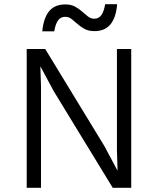

<svg xmlns="http://www.w3.org/2000/svg" viewBox="-20 -893 751 913"><path d="M604 -660V0H516L234 -462L173 -576H172L175 -481V0H107V-660H195L476 -199L538 -83H539L536 -179V-660ZM537 -873Q532 -810 505.5 -777.5Q479 -745 429 -745Q401 -745 382 -755.5Q363 -766 348.5 -779Q334 -792 320.5 -802.5Q307 -813 290 -813Q267 -813 255 -794.5Q243 -776 238 -744H181Q187 -807 213.5 -839.5Q240 -872 291 -872Q318 -872 337 -861.5Q356 -851 370.5 -838Q385 -825 398.5 -814.5Q412 -804 428 -804Q451 -804 463 -822.5Q475 -841 480 -873Z"/></svg>

Font: Kantumruy Pro
Style: Regular
Weight: 400
Designer: Sovichet Tep
Foundry: Sovichet Tep
Version: Version 1.002